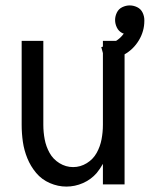

<svg xmlns="http://www.w3.org/2000/svg" viewBox="-20 -681 553 709"><path d="M369 -452 354 -507Q414 -523 437 -557L431 -559Q418 -566 411.5 -579.5Q405 -593 405 -607Q405 -621 411.5 -634.5Q418 -648 431.5 -654.5Q445 -661 459 -661Q473 -661 486.5 -654.5Q500 -648 506.5 -634.5Q513 -621 513 -607V-605V-604Q513 -566 493 -532.5Q473 -499 439.5 -480Q406 -461 369 -452ZM225 8Q194 8 164 -5Q134 -18 113.5 -42.5Q93 -67 81 -96.5Q69 -126 64.5 -157Q60 -188 60 -220V-530H140V-220Q140 -193 145 -166.5Q150 -140 163 -116.5Q176 -93 199.5 -78.5Q223 -64 250 -64Q277 -64 300.5 -78.5Q324 -93 337 -116.5Q350 -140 355 -166.5Q360 -193 360 -220V-530H440V0H360V-76Q350 -58 337 -42Q316 -18 286.5 -5Q257 8 225 8Z"/></svg>

Font: Iosevka SS01
Style: Regular
Weight: 400
Monospace: yes
Designer: Belleve Invis
Foundry: Belleve Invis
Version: 2.3.3; ttfautohint (v1.8.3)